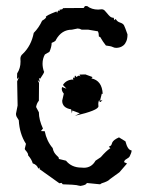

<svg xmlns="http://www.w3.org/2000/svg" viewBox="-20 -611 484 639"><path d="M262.7 -590.8H270Q285.2 -579.1 306.6 -579.1L318.4 -580.1Q324.2 -580.1 328.6 -575.7Q333 -571.3 337.2 -565.9Q341.3 -560.5 346.2 -556.2Q351.1 -551.8 358.4 -551.8L360.4 -543.9L365.2 -547.9Q369.6 -539.1 379.6 -535.9Q389.6 -532.7 392.8 -526.6Q396 -520.5 404.3 -496.6Q404.3 -482.9 400.6 -474.1Q397 -465.3 391.4 -460.4Q385.7 -455.6 379.2 -453.6Q372.6 -451.7 366.7 -451.7Q360.4 -451.7 355 -454.6Q349.6 -457.5 332.5 -459.5L322.8 -472.7L313.5 -487.8L309.1 -489.3Q309.1 -500.5 305.7 -506.8L273.9 -512.2H252Q245.1 -516.1 238.3 -516.1L219.2 -512.2Q185.1 -512.2 166.5 -479Q166.5 -474.1 151.9 -468.3Q151.9 -455.1 144.5 -438.5L129.4 -429.7Q121.6 -416 121.6 -398.9Q121.6 -386.7 126 -373.5L127 -372.6Q127 -368.2 113.8 -349.1L109.4 -351.1L112.8 -338.4L105.5 -344.2L109.9 -335L109.4 -275.9Q102.1 -267.1 100.1 -254.9L109.4 -237.3Q109.4 -212.4 123 -183.1L116.2 -174.8L128.9 -174.3Q135.3 -141.6 155.3 -118.2Q157.2 -108.9 160.6 -103.5Q164.1 -98.1 167.5 -94.7Q170.9 -91.3 173.3 -89.1Q175.8 -86.9 175.8 -84V-82L199.7 -76.2Q218.3 -53.2 251 -53.2L259.3 -52.7Q284.7 -52.7 297.9 -76.2L315.4 -87.9Q334 -109.4 347.2 -117.7L342.3 -122.6Q350.1 -126 351.1 -129.9Q352.1 -133.8 354 -137.5Q356 -141.1 360.6 -145Q365.2 -148.9 376 -153.8L397.5 -140.6Q404.8 -111.3 418 -110.4Q418 -105.5 416 -100.8Q414.1 -96.2 411.9 -91.3Q409.7 -86.4 401.4 -82Q393.1 -77.6 393.1 -71.3L402.8 -66.9L377.4 -37.6L346.2 -15.1Q339.8 -7.3 318.4 -1L313 2.4L268.6 -2Q268.6 4.4 248 7.8Q243.2 7.3 241.2 6.6Q239.3 5.9 234.6 5.1Q230 4.4 220 3.7Q210 2.9 189 2.4L184.6 -2.4L177.7 -1L111.3 -48.3L112.8 -53.7L107.4 -49.8Q103.5 -62.5 88.9 -67.4Q85.4 -80.6 73.7 -93.8Q73.7 -98.1 72 -101.3Q70.3 -104.5 68.1 -107.2Q65.9 -109.9 64.2 -111.8Q62.5 -113.8 62.5 -116.2L66.4 -132.3Q44.9 -165.5 42.5 -210.9L37.1 -219.7Q33.2 -225.1 33.2 -232.4L38.6 -259.8L37.1 -340.3L43 -354L36.6 -348.1L37.1 -366.7Q48.3 -383.8 48.3 -405.8L47.9 -416Q47.9 -425.3 55.7 -431.6Q84 -458.5 92.3 -501.5Q109.4 -518.6 120.1 -542Q128.9 -546.9 133.8 -552.7L132.3 -554.2Q132.3 -559.1 168 -572.8L169.9 -567.9L173.3 -575.7L179.7 -575.2L177.7 -578.6L187 -580.1L190.4 -584L258.8 -584.5ZM216.8 -247.1Q187 -252 187 -275.9L192.4 -299.3Q185.5 -307.6 185.5 -315.4L186.5 -321.3L201.2 -315.9L189.5 -328.1Q199.2 -344.2 221.2 -346.7L223.6 -343.8L223.1 -353.5L227.5 -350.6L229.5 -359.9L235.4 -354.5Q237.3 -354.5 237.8 -357.9L243.7 -359.4L248 -356.4L244.6 -362.8L264.2 -363.3L288.1 -354.5L284.2 -350.1Q319.8 -342.8 321.8 -298.3L318.8 -299.3L313.5 -278.3L314.9 -275.9L321.3 -278.8Q315.9 -271.5 313.5 -271.5Q311 -271.5 310.1 -278.3Q307.1 -272.9 307.1 -265.6L307.6 -257.3Q307.6 -243.7 229.5 -225.6L245.6 -233.9L220.7 -243.2L219.2 -233.4Z"/></svg>

Font: Truetypewriter PolyglOTT
Style: Regular
Weight: 400
Designer: Sergey Beatoff a.k.a. Sam_T
Version: Version 3.76